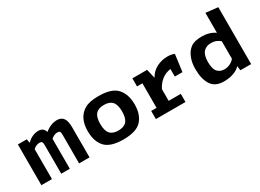

<svg xmlns="http://www.w3.org/2000/svg" viewBox="-28 -1455 2939 2168"><g transform="rotate(-30 1441.5 -371.0)"><path d="M70 0V-531H186L196 -480Q261 -549 348 -549Q412 -549 430 -486Q506 -549 588 -549Q644 -549 671 -511.5Q698 -474 698 -393V0H562V-375Q562 -404 554 -415Q546 -426 524 -426Q482 -426 441 -391V0H329V-375Q329 -404 320.5 -415Q312 -426 290 -426Q248 -426 208 -391V0Z M828 -266Q828 -444 951 -514Q1011 -549 1127 -549Q1130 -549 1133 -549Q1302 -549 1370.5 -472.5Q1439 -396 1439 -264.5Q1439 -133 1371 -58Q1303 17 1133.5 17Q964 17 896 -57.5Q828 -132 828 -266ZM1025.5 -392.5Q991 -353 991 -265.5Q991 -178 1025.5 -138.5Q1060 -99 1133.5 -99Q1207 -99 1241.5 -139Q1276 -179 1276 -266Q1276 -353 1241.5 -392.5Q1207 -432 1133.5 -432Q1060 -432 1025.5 -392.5Z M1563 0V-106H1633V-426H1563V-531H1755L1783 -412Q1821 -480 1887 -513.5Q1953 -547 2029 -547Q2077 -547 2117 -531L2088 -309H1988V-407Q1922 -399 1871 -359Q1820 -319 1791 -258V-106H1949V0Z M2231 -267Q2231 -349 2257 -413Q2283 -477 2331 -513Q2379 -549 2477 -549Q2575 -549 2647 -499V-759L2805 -742V0H2665L2657 -58Q2627 -24 2571 -3.5Q2515 17 2442 17Q2330 17 2280.5 -59Q2231 -135 2231 -267ZM2517 -99Q2592 -99 2647 -160V-389Q2597 -433 2531.5 -433Q2466 -433 2430 -392.5Q2394 -352 2394 -263Q2394 -174 2426.5 -136.5Q2459 -99 2517 -99Z"/></g></svg>

Font: Fix15 Mono
Style: Bold
Weight: 700
Designer: Carrois Corporate & Edenspiekermann AG
Foundry: Carrois Corporate GbR & Edenspiekermann AG
Version: Version 3.206